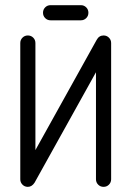

<svg xmlns="http://www.w3.org/2000/svg" viewBox="-20 -726 511 746"><path d="M88.2 0Q75.9 0 67.4 -8.5Q58.8 -17.1 58.8 -29.4V-558.8Q58.8 -571.2 67.4 -579.7Q75.9 -588.2 88.2 -588.2Q100.6 -588.2 109.1 -579.7Q117.6 -571.2 117.6 -558.8V-142.9L355.3 -570.6Q364.7 -588.2 382.4 -588.2Q394.7 -588.2 403.2 -579.7Q411.8 -571.2 411.8 -558.8V-29.4Q411.8 -17.1 403.2 -8.5Q394.7 0 382.4 0Q370 0 361.5 -8.5Q352.9 -17.1 352.9 -29.4V-445.3L114.1 -15.9Q103.5 0 88.2 0ZM176.5 -705.9H294.1Q306.5 -705.9 315 -697.4Q323.5 -688.8 323.5 -676.5Q323.5 -664.1 315 -655.6Q306.5 -647.1 294.1 -647.1H176.5Q164.1 -647.1 155.6 -655.6Q147.1 -664.1 147.1 -676.5Q147.1 -688.8 155.6 -697.4Q164.1 -705.9 176.5 -705.9Z"/></svg>

Font: OpenGost Type B TT
Style: Regular
Weight: 400
Version: Version 0.3